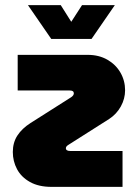

<svg xmlns="http://www.w3.org/2000/svg" viewBox="-20 -729 544 749"><path d="M181 0Q131 0 97 -19Q63 -38 46.5 -69Q30 -100 30 -136Q30 -173 48 -200.5Q66 -228 99 -249L258 -350Q268 -357 268 -365Q268 -376 252 -376H49V-515H322Q366 -515 399 -496Q432 -477 450 -445.5Q468 -414 468 -377Q468 -344 451.5 -314Q435 -284 406 -265L247 -164Q237 -158 237 -151Q237 -140 254 -140H458V0ZM180 -577 89 -709H217L258 -644L300 -709H428L337 -577Z"/></svg>

Font: MuseoModerno ExtraBold
Style: Regular
Weight: 800
Designer: Pablo Cosgaya, Héctor Gatti, Marcela Romero, and the Authors of The MuseoModerno Project.
Foundry: Omnibus-Type Team
Version: Version 1.001